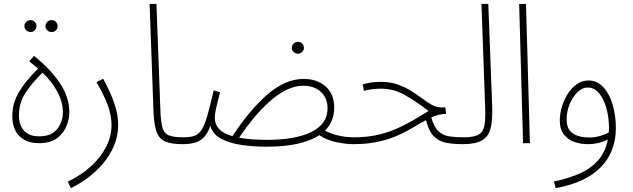

<svg xmlns="http://www.w3.org/2000/svg" viewBox="-20 -733 3239 983"><path d="M244 -569Q231 -569 222 -578Q213 -587 213 -599Q213 -612 222 -621Q231 -630 244 -630Q257 -630 266 -621Q275 -612 275 -599Q275 -587 266 -578Q257 -569 244 -569ZM137 -569Q123 -569 114 -578Q105 -587 105 -599Q105 -612 114 -621Q123 -630 137 -630Q149 -630 158 -621Q167 -612 167 -599Q167 -587 158 -578Q149 -569 137 -569Z M179 0Q116 0 79.5 -36Q43 -72 43 -139Q43 -204 77 -261.5Q111 -319 175 -382L130 -419L154 -447Q236 -382 285.5 -309Q335 -236 335 -158Q335 -125 320.5 -88Q306 -51 272 -25.5Q238 0 179 0ZM180 -35Q244 -35 273 -72.5Q302 -110 302 -159Q302 -209 274.5 -261.5Q247 -314 198 -361Q143 -308 110 -256.5Q77 -205 77 -143Q77 -92 103.5 -63.5Q130 -35 180 -35Z M343 230 327 197Q394 165 444.5 119.5Q495 74 523 19.5Q551 -35 551 -92Q551 -143 531 -196Q511 -249 474 -312L508 -330Q544 -265 564.5 -206Q585 -147 585 -95Q585 -37 564 12.5Q543 62 508 103.5Q473 145 430 177Q387 209 343 230Z M914 5Q857 5 826 -8.5Q795 -22 782 -57Q769 -92 766 -157L746 -713H781L801 -172Q803 -111 811.5 -80.5Q820 -50 844.5 -40Q869 -30 919 -30Q929 -30 933 -25Q937 -20 937 -13Q937 -6 931 -0.5Q925 5 914 5Z M1506 -458Q1493 -458 1483.5 -467Q1474 -476 1474 -488Q1474 -501 1483.5 -510Q1493 -519 1506 -519Q1518 -519 1527 -510Q1536 -501 1536 -488Q1536 -476 1527 -467Q1518 -458 1506 -458Z M1345 18Q1277 18 1215.5 9Q1154 0 1111.5 -23Q1069 -46 1057 -88Q1042 -47 1021.5 -27.5Q1001 -8 974.5 -1.5Q948 5 914 5L919 -30Q952 -30 974 -37Q996 -44 1011.5 -67.5Q1027 -91 1041 -139Q1055 -187 1074 -270L1107 -261Q1100 -234 1090 -194.5Q1080 -155 1080 -128Q1080 -96 1101.5 -72.5Q1123 -49 1170 -36Q1258 -170 1349.5 -249.5Q1441 -329 1535 -329Q1603 -329 1647 -290.5Q1691 -252 1691 -182Q1691 -110 1644 -64Q1681 -45 1719.5 -37.5Q1758 -30 1793 -30Q1804 -30 1807.5 -25Q1811 -20 1811 -13Q1811 -6 1805.5 -0.5Q1800 5 1788 5Q1751 5 1702.5 -5Q1654 -15 1615 -41Q1573 -13 1505.5 2.5Q1438 18 1345 18ZM1532 -294Q1488 -294 1443 -271Q1398 -248 1355.5 -209Q1313 -170 1274.5 -123Q1236 -76 1204 -28Q1261 -17 1346 -17Q1494 -17 1575.5 -58Q1657 -99 1657 -178Q1657 -231 1623 -262.5Q1589 -294 1532 -294Z M1788 5 1793 -30Q1862 -30 1920.5 -44Q1979 -58 2039 -87.5Q2099 -117 2174 -165Q2107 -216 2051 -247.5Q1995 -279 1930 -279Q1907 -279 1887.5 -276.5Q1868 -274 1843 -268L1837 -301Q1859 -308 1883 -311Q1907 -314 1930 -314Q1978 -314 2016 -300.5Q2054 -287 2085 -267.5Q2116 -248 2142 -228.5Q2168 -209 2191.5 -196Q2215 -183 2239 -183H2260L2264 -150Q2244 -150 2225.5 -145Q2207 -140 2188 -132Q2202 -83 2224.5 -61.5Q2247 -40 2279 -35Q2311 -30 2354 -30Q2365 -30 2369 -25Q2373 -20 2373 -13Q2373 -6 2367 -0.5Q2361 5 2350 5Q2307 5 2269.5 -1Q2232 -7 2204 -32.5Q2176 -58 2161 -118Q2129 -101 2094.5 -80Q2060 -59 2016.5 -39.5Q1973 -20 1917 -7.5Q1861 5 1788 5Z M2350 5 2355 -30Q2408 -30 2431.5 -44.5Q2455 -59 2460.5 -92Q2466 -125 2464 -181L2445 -713H2480L2500 -185Q2502 -117 2491.5 -75.5Q2481 -34 2448 -14.5Q2415 5 2350 5Z M2658 0 2638 -713H2673L2693 0Z M2825 230 2816 196Q2881 183 2939.5 159Q2998 135 3038.5 92Q3079 49 3092 -19Q3072 -8 3045.5 -1.5Q3019 5 2987 5Q2954 5 2921.5 -6Q2889 -17 2867.5 -43.5Q2846 -70 2846 -116Q2846 -151 2857 -187Q2868 -223 2887.5 -253.5Q2907 -284 2934 -302.5Q2961 -321 2993 -321Q3037 -321 3068.5 -287Q3100 -253 3116.5 -197.5Q3133 -142 3133 -77Q3133 45 3055 124Q2977 203 2825 230ZM2881 -123Q2881 -70 2913.5 -49.5Q2946 -29 2996 -29Q3026 -29 3052.5 -37Q3079 -45 3097 -55Q3098 -67 3098 -79Q3098 -128 3085.5 -175.5Q3073 -223 3048.5 -254Q3024 -285 2988 -285Q2961 -285 2936.5 -261Q2912 -237 2896.5 -200Q2881 -163 2881 -123Z"/></svg>

Font: Noto Sans Arabic SemCond ExtLt
Style: Regular
Weight: 200
Width: 4
Designer: Monotype Design Team, Nadine Chahine, Nizar Qandah and Khaled Hosny
Foundry: Monotype Imaging Inc.
Version: Version 2.012; ttfautohint (v1.8.4.7-5d5b)